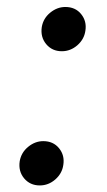

<svg xmlns="http://www.w3.org/2000/svg" viewBox="-20 -535 313 561"><path d="M96.2 6.8Q67.9 6.8 50.5 -13.9Q33.2 -34.7 37.6 -64Q42 -89.4 62.3 -106Q82.5 -122.6 106.4 -122.6Q135.7 -122.6 152.6 -101.8Q169.4 -81.1 165 -53.2Q161.6 -28.3 141.6 -10.7Q121.6 6.8 96.2 6.8ZM160.6 -385.3Q132.3 -385.3 115 -406Q97.7 -426.8 102.1 -456.1Q106.4 -481.4 126.7 -498Q147 -514.6 170.9 -514.6Q200.2 -514.6 217 -493.9Q233.9 -473.1 229.5 -445.3Q226.1 -420.4 206.1 -402.8Q186 -385.3 160.6 -385.3Z"/></svg>

Font: Inter 18pt
Style: Italic
Weight: 400
Italic angle: -9.3988°
Designer: Rasmus Andersson
Foundry: rsms
Version: Version 4.001;git-66647c0bb